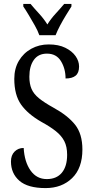

<svg xmlns="http://www.w3.org/2000/svg" viewBox="-20 -951 475 981"><path d="M213 10Q122 10 79 -27.5Q36 -65 36 -126Q36 -158 54.5 -176.5Q73 -195 101 -195Q105 -124 136 -80Q167 -36 219 -36Q269 -36 296 -68.5Q323 -101 323 -160Q323 -202 308.5 -230Q294 -258 265 -281Q236 -304 192 -328Q122 -368 87.5 -417Q53 -466 53 -548Q53 -601 76.5 -640.5Q100 -680 140 -702Q180 -724 229 -724Q279 -724 313.5 -707Q348 -690 366 -664.5Q384 -639 384 -611Q384 -579 366.5 -564.5Q349 -550 315 -550Q315 -600 291.5 -638.5Q268 -677 220 -677Q176 -677 153 -645Q130 -613 130 -559Q130 -523 141 -497Q152 -471 179 -449Q206 -427 253 -401Q326 -361 363.5 -314Q401 -267 401 -187Q401 -92 348.5 -41Q296 10 213 10ZM181 -771Q173 -794 158 -820.5Q143 -847 127.5 -873Q112 -899 99 -918V-931H136Q157 -906 180.5 -880.5Q204 -855 222 -826Q240 -855 263.5 -880.5Q287 -906 308 -931H345V-918Q333 -899 317 -873Q301 -847 287 -820.5Q273 -794 264 -771Z"/></svg>

Font: Noto Serif Myanmar ExtraCondensed
Style: Regular
Weight: 400
Width: 2
Designer: Ben Mitchell and the Monotype Design Team
Foundry: Monotype Imaging Inc.
Version: Version 2.106; ttfautohint (v1.8.4.7-5d5b)